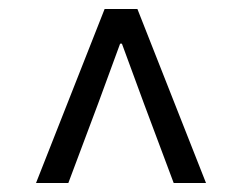

<svg xmlns="http://www.w3.org/2000/svg" viewBox="-20 -690 537 426"><path d="M59.9 -283.9 212.1 -670H284.9L437.1 -283.9H365.4L299.6 -459.6L250.5 -593.1H246.5L197.5 -459.6L131.6 -283.9Z"/></svg>

Font: Source Sans 3 Variable
Style: Regular
Weight: 200
Designer: Paul D. Hunt
Foundry: Adobe Systems Incorporated
Version: Version 3.026